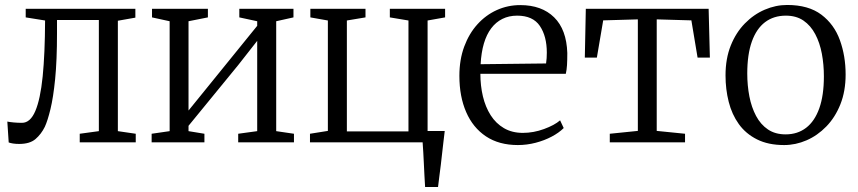

<svg xmlns="http://www.w3.org/2000/svg" viewBox="-20 -573 3456 773"><path d="M57.5 6.5Q43.5 6.5 32.5 4.8Q21.5 3 15 0.5L9.5 -83.5Q19.5 -81.5 35.2 -80Q51 -78.5 68.5 -78.5Q102 -78.5 122.2 -126Q142.5 -173.5 151.8 -265.2Q161 -357 161.5 -490.5L83.5 -503V-537.5H525V-502L454.5 -489.5V-45L526.5 -34.5V0H301V-34.5L378 -45V-492.5H209.5V-440Q209.5 -329.5 202 -254.8Q194.5 -180 183.2 -133.8Q172 -87.5 160.5 -62.5Q146 -33 123 -13.2Q100 6.5 57.5 6.5Z M590.5 0V-34.5L663 -45V-487.5L592 -503V-537.5H817V-503L739 -487.5V-128L810 -215.5L1015.5 -469V-487.5L943.5 -503V-537.5H1161.5V-503L1092 -487.5V-45L1163.5 -34.5V0H939V-34.5L1015.5 -45V-408.5L939 -311L739 -66.5V-45L803 -34.5V0Z M1691.5 180Q1690 157 1688.8 133.2Q1687.5 109.5 1686.5 86.2Q1685.5 63 1684.2 41.2Q1683 19.5 1681.5 0H1228V-34.5L1300 -46V-490.5L1229.5 -503V-537.5H1451.5V-503L1376.5 -490.5V-44H1624.5V-490.5L1549.5 -503V-537.5H1772V-503L1701.5 -490.5V-45.5H1770.5Q1768 -23.5 1765.2 -1Q1762.5 21.5 1760 44.5Q1757.5 67.5 1754.8 90.2Q1752 113 1749 135.5Q1746 158 1743.5 180Z M2065 11Q1989 11 1936.5 -24Q1884 -59 1856.8 -121.8Q1829.5 -184.5 1829.5 -267.5Q1829.5 -333 1849 -385.5Q1868.5 -438 1902.2 -475.2Q1936 -512.5 1980.2 -532.5Q2024.5 -552.5 2074.5 -552.5Q2161 -552.5 2211 -503.2Q2261 -454 2264 -359.5Q2264 -330.5 2262.8 -310.8Q2261.5 -291 2258 -276H1914Q1914 -228 1924.2 -185Q1934.5 -142 1955.5 -109Q1976.5 -76 2009 -57Q2041.5 -38 2085 -38Q2128 -38 2170.2 -53.5Q2212.5 -69 2235 -88.5L2249.5 -57.5Q2230.5 -38.5 2201.2 -23Q2172 -7.5 2136.5 1.8Q2101 11 2065 11ZM1915 -314.5 2178.5 -317.5Q2180 -326.5 2180.8 -339Q2181.5 -351.5 2181.5 -361Q2181.5 -427 2153.5 -468.5Q2125.5 -510 2062 -510Q2029 -510 2002.8 -497Q1976.5 -484 1957.8 -459.2Q1939 -434.5 1928.2 -398Q1917.5 -361.5 1915 -314.5Z M2435 0V-34.5L2548 -46V-495L2408.5 -491L2383 -341H2334.5L2338.5 -537.5H2833L2838 -341H2788.5L2763.5 -491L2624 -495V-46L2738 -34.5V0Z M2901 -269.5Q2901 -337 2922 -389.5Q2943 -442 2978.8 -478.5Q3014.5 -515 3058.8 -534Q3103 -553 3149 -553Q3235 -553 3286.8 -514Q3338.5 -475 3361.5 -411.2Q3384.5 -347.5 3384.5 -273Q3384.5 -206 3363.5 -153.2Q3342.5 -100.5 3306.8 -63.8Q3271 -27 3227 -8Q3183 11 3137 11Q3073 11 3027.8 -11.8Q2982.5 -34.5 2954.5 -73.5Q2926.5 -112.5 2913.8 -163Q2901 -213.5 2901 -269.5ZM3143 -32Q3191 -32 3225.5 -58.5Q3260 -85 3278.5 -137Q3297 -189 3297 -265.5Q3297 -313 3288.8 -357Q3280.5 -401 3262.2 -435.5Q3244 -470 3215 -490Q3186 -510 3144 -510Q3095 -510 3060.2 -483.8Q3025.5 -457.5 3007 -405.8Q2988.5 -354 2988.5 -277Q2988.5 -229 2997 -185Q3005.5 -141 3024 -106.2Q3042.5 -71.5 3071.8 -51.8Q3101 -32 3143 -32Z"/></svg>

Font: Merriweather 60pt Light
Style: Regular
Weight: 300
Version: Version 2.100